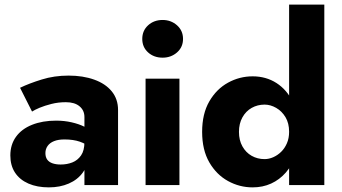

<svg xmlns="http://www.w3.org/2000/svg" viewBox="-20 -800 1479 830"><path d="M176.3 -138.2Q176.3 -155.5 185.9 -169.1Q195.5 -182.7 213.7 -189.9Q231.8 -197.2 258.5 -197.2Q297.2 -197.2 325.2 -187.5Q353.2 -177.8 378 -157.7V-230.3Q367.8 -240.8 344.5 -252.4Q321.2 -264 289.7 -271.2Q258.2 -278.5 222.8 -278.5Q163.5 -278.5 118.5 -260.5Q73.5 -242.5 49.1 -208.6Q24.7 -174.7 24.7 -128.2Q24.7 -84.5 44.9 -53.8Q65.2 -23 102.8 -6.5Q140.5 10 191.2 10Q239.2 10 277.3 -6.5Q315.5 -23 338.3 -54.5Q361 -86 361 -130L345 -186Q345 -149.2 330.4 -128.1Q315.8 -107 292.8 -97.9Q269.8 -88.8 242.3 -88.8Q222.2 -88.8 207.3 -93.9Q192.3 -99 184.3 -109.8Q176.3 -120.7 176.3 -138.2ZM118.5 -317.7Q129.5 -325 151.3 -334.2Q173.2 -343.3 202.4 -350.7Q231.7 -358.2 264.7 -358.2Q302.7 -358.2 323.8 -340.5Q345 -322.8 345 -294V0H490.3V-324.7Q490.3 -371.8 463 -405.2Q435.7 -438.5 387.2 -455.8Q338.7 -473.2 276.5 -473.2Q214.5 -473.2 160.3 -456.3Q106 -439.5 66.7 -420.5Z M595 -631.8Q595 -596.2 620.2 -573.4Q645.5 -550.7 683 -550.7Q719.3 -550.7 745.3 -573.4Q771.2 -596.2 771.2 -631.8Q771.2 -667.5 745.3 -690.6Q719.3 -713.7 683 -713.7Q645.5 -713.7 620.2 -690.6Q595 -667.5 595 -631.8ZM609.3 -460V0H755.7V-460Z M1229.8 -780V0H1382V-780ZM853.8 -230Q853.8 -151.7 884.8 -98.2Q915.8 -44.8 965.7 -17.4Q1015.5 10 1072.2 10Q1115.7 10 1152 -6.5Q1188.3 -23 1215.5 -54Q1242.6 -85 1257.6 -129.5Q1272.7 -174 1272.7 -230Q1272.7 -305 1246.5 -358.5Q1220.3 -412 1175.3 -441Q1130.2 -470 1072.2 -470Q1015.5 -470 965.7 -442.6Q915.8 -415.2 884.8 -361.7Q853.8 -308.2 853.8 -230ZM1013 -229.9Q1013 -265.8 1027.9 -292.6Q1042.8 -319.4 1068 -333.6Q1093.2 -347.8 1123.9 -347.8Q1149 -347.8 1173.8 -333.7Q1198.5 -319.5 1214.2 -293.4Q1229.8 -267.3 1229.8 -230.4Q1229.8 -202.3 1220.2 -180.4Q1210.7 -158.5 1195.2 -143.5Q1179.7 -128.5 1161 -120.3Q1142.4 -112.2 1123.7 -112.2Q1093 -112.2 1067.9 -126.4Q1042.8 -140.6 1027.9 -167.3Q1013 -193.9 1013 -229.9Z"/></svg>

Font: Jost* Book
Style: Regular
Weight: 400
Version: Version 3.000